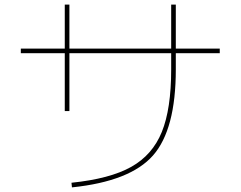

<svg xmlns="http://www.w3.org/2000/svg" viewBox="-20 -790 1040 830"><path d="M930 -580V-560H740V-490Q740 -230 641.5 -118Q543 -6 291 20L289 0Q455 -17 547 -68.5Q639 -120 679.5 -219.5Q720 -319 720 -490V-560H280V-310H260V-560H70V-580H260V-770H280V-580H720V-770H740V-580Z"/></svg>

Font: Mplus 1p Thin
Style: Regular
Weight: 250
Version: Version 1.061